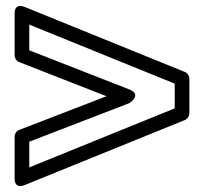

<svg xmlns="http://www.w3.org/2000/svg" viewBox="-20 -744 702 656"><path d="M80 -259.8 422 -391.7C422 -391.7 467.2 -420.6 422.1 -438.3L80 -572.1V-659.9L577 -458.2V-373.8L80 -172.1ZM46 -300.3C36.8 -296.8 30 -287.4 30 -277V-135C30 -94.4 64.4 -111.8 64.4 -111.8L611.4 -333.8C620.1 -337.4 627 -346.7 627 -357V-475C627 -484.4 621 -494.3 611.4 -498.2L64.4 -720.2C26.8 -735.4 30 -697 30 -697V-555C30 -545.3 36.2 -535.5 45.9 -531.7L343.9 -415.2Z"/></svg>

Font: Hussar Techniczny
Style: Bold 
Weight: 700
Foundry: Cannot Into Space Fonts
Version: Version 0.77